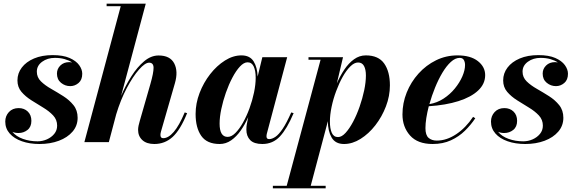

<svg xmlns="http://www.w3.org/2000/svg" viewBox="-20 -770 3120 1040"><path d="M400.5 -132Q400.5 -89 373 -57Q345.5 -25 298.8 -7.5Q252 10 194 10Q140.5 10 98.5 -4.8Q56.5 -19.5 32.5 -46.8Q8.5 -74 8.5 -111.5Q8.5 -141.5 28.2 -163Q48 -184.5 81 -184.5Q111 -184.5 130.5 -165.8Q150 -147 150 -115.5Q150 -83 129 -66.2Q108 -49.5 80 -49.5Q62 -49.5 47 -56Q67 -31 103.8 -17.8Q140.5 -4.5 183.5 -4.5Q210 -4.5 234.2 -15.2Q258.5 -26 274 -45Q289.5 -64 289.5 -89.5Q289.5 -121.5 267.8 -144.8Q246 -168 214 -187.2Q182 -206.5 150 -226.8Q118 -247 96.2 -272.5Q74.5 -298 74.5 -334.5Q74.5 -373 98 -404Q121.5 -435 164.2 -453.2Q207 -471.5 265 -471.5Q321.5 -471.5 356.8 -456Q392 -440.5 408.8 -417.2Q425.5 -394 425.5 -370.5Q425.5 -337.5 405.5 -320.5Q385.5 -303.5 360.5 -303.5Q332.5 -303.5 310.5 -321.5Q288.5 -339.5 288.5 -371.5Q288.5 -397 307 -415.2Q325.5 -433.5 355.5 -433.5Q363 -433.5 370.5 -432Q354 -443 330.2 -449.8Q306.5 -456.5 277.5 -456.5Q237 -456.5 208.2 -435.5Q179.5 -414.5 179.5 -382Q179.5 -351 201.8 -329.2Q224 -307.5 257 -288.8Q290 -270 322.8 -249.2Q355.5 -228.5 378 -200.5Q400.5 -172.5 400.5 -132Z M794.5 -314.5Q812 -375.5 811.8 -403Q811.5 -430.5 787.5 -430.5Q766 -430.5 733 -393.2Q700 -356 666.5 -292.5Q633 -229 609.5 -151L569.5 0H437L634 -736.5H557.5V-750H769.5L636 -250.5Q660 -307 691.8 -357Q723.5 -407 760.8 -438.2Q798 -469.5 839 -469.5Q901.5 -469.5 923.8 -426.5Q946 -383.5 927.5 -319.5L852 -57.5Q849 -47 849 -39Q849 -21.5 864 -21.5Q892 -21.5 921.2 -55.5Q950.5 -89.5 980.5 -161L993.5 -157Q957 -66.5 915 -28.2Q873 10 816 10Q774 10 751 -11.2Q728 -32.5 728 -66.5Q728 -76.5 730.5 -89.2Q733 -102 737 -114.5Z M1570.5 -157Q1534.5 -72 1496.2 -31Q1458 10 1401 10Q1356 10 1335.2 -11.2Q1314.5 -32.5 1314.5 -68Q1314.5 -78 1315.2 -85.2Q1316 -92.5 1317 -97.5L1324.5 -135.5Q1307 -96 1284 -63Q1261 -30 1232.2 -10Q1203.5 10 1170 10Q1101 10 1070.2 -34Q1039.5 -78 1039.5 -152.5Q1039.5 -210 1061 -266.2Q1082.5 -322.5 1118.5 -368.5Q1154.5 -414.5 1198.5 -442.2Q1242.5 -470 1288 -470Q1333.5 -470 1353.8 -437.5Q1374 -405 1375.5 -355L1401 -460H1535.5L1425.5 -46.5Q1423.5 -39 1423.5 -31Q1423.5 -16.5 1438 -16.5Q1453.5 -16.5 1471.8 -28.8Q1490 -41 1511.2 -72.5Q1532.5 -104 1557.5 -161ZM1365 -349Q1365 -386.5 1354.5 -409.5Q1344 -432.5 1321 -432.5Q1301 -432.5 1279.8 -409.8Q1258.5 -387 1238.8 -349.5Q1219 -312 1203.5 -267.8Q1188 -223.5 1178.8 -179.8Q1169.5 -136 1169.5 -100.5Q1169.5 -28.5 1213 -28.5Q1234 -28.5 1255.2 -49.8Q1276.5 -71 1296.2 -106Q1316 -141 1331.5 -183.5Q1347 -226 1356 -269.2Q1365 -312.5 1365 -349Z M1458 236.5H1533L1716.5 -446.5H1651V-460H1838L1804.5 -318Q1822 -358.5 1845.2 -393.2Q1868.5 -428 1897.8 -449Q1927 -470 1961.5 -470Q2030 -470 2061 -426Q2092 -382 2092 -307.5Q2092 -250 2070.5 -193.8Q2049 -137.5 2013.2 -91.5Q1977.5 -45.5 1933.2 -17.8Q1889 10 1843.5 10Q1796.5 10 1776.2 -25.2Q1756 -60.5 1756 -113.5L1663 236.5H1744V250H1458ZM1767 -111Q1767 -73.5 1777.2 -50.5Q1787.5 -27.5 1811 -27.5Q1831 -27.5 1852 -50.5Q1873 -73.5 1892.8 -110.8Q1912.5 -148 1928 -192.5Q1943.5 -237 1952.8 -281.2Q1962 -325.5 1962 -361Q1962 -393.5 1951.8 -412.5Q1941.5 -431.5 1919.5 -431.5Q1899 -431.5 1877.5 -410.2Q1856 -389 1836.2 -353.8Q1816.5 -318.5 1800.8 -276.2Q1785 -234 1776 -190.8Q1767 -147.5 1767 -111Z M2284.5 -76Q2284.5 -38 2301.5 -23.2Q2318.5 -8.5 2346 -8.5Q2399 -8.5 2451 -43Q2503 -77.5 2542.5 -137L2554.5 -129.5Q2531 -94 2498.5 -62Q2466 -30 2422.5 -10Q2379 10 2323.5 10Q2242 10 2201 -36.2Q2160 -82.5 2160 -150Q2160 -211.5 2183 -268.8Q2206 -326 2247 -371.5Q2288 -417 2342 -443.5Q2396 -470 2458 -470Q2529 -470 2568.5 -439Q2608 -408 2608 -363Q2608 -315.5 2570 -279.8Q2532 -244 2463.2 -222.2Q2394.5 -200.5 2302.5 -194.5Q2294 -161 2289.2 -130.8Q2284.5 -100.5 2284.5 -76ZM2470 -456.5Q2446 -456.5 2422 -434.5Q2398 -412.5 2376.2 -376Q2354.5 -339.5 2336.5 -295.2Q2318.5 -251 2306 -206Q2347.5 -213 2382.8 -236Q2418 -259 2444 -291Q2470 -323 2484.5 -356.5Q2499 -390 2499 -418Q2499 -433.5 2492.5 -445Q2486 -456.5 2470 -456.5Z M3031.5 -132Q3031.5 -89 3004 -57Q2976.5 -25 2929.8 -7.5Q2883 10 2825 10Q2771.5 10 2729.5 -4.8Q2687.5 -19.5 2663.5 -46.8Q2639.5 -74 2639.5 -111.5Q2639.5 -141.5 2659.2 -163Q2679 -184.5 2712 -184.5Q2742 -184.5 2761.5 -165.8Q2781 -147 2781 -115.5Q2781 -83 2760 -66.2Q2739 -49.5 2711 -49.5Q2693 -49.5 2678 -56Q2698 -31 2734.8 -17.8Q2771.5 -4.5 2814.5 -4.5Q2841 -4.5 2865.2 -15.2Q2889.5 -26 2905 -45Q2920.5 -64 2920.5 -89.5Q2920.5 -121.5 2898.8 -144.8Q2877 -168 2845 -187.2Q2813 -206.5 2781 -226.8Q2749 -247 2727.2 -272.5Q2705.5 -298 2705.5 -334.5Q2705.5 -373 2729 -404Q2752.5 -435 2795.2 -453.2Q2838 -471.5 2896 -471.5Q2952.5 -471.5 2987.8 -456Q3023 -440.5 3039.8 -417.2Q3056.5 -394 3056.5 -370.5Q3056.5 -337.5 3036.5 -320.5Q3016.5 -303.5 2991.5 -303.5Q2963.5 -303.5 2941.5 -321.5Q2919.5 -339.5 2919.5 -371.5Q2919.5 -397 2938 -415.2Q2956.5 -433.5 2986.5 -433.5Q2994 -433.5 3001.5 -432Q2985 -443 2961.2 -449.8Q2937.5 -456.5 2908.5 -456.5Q2868 -456.5 2839.2 -435.5Q2810.5 -414.5 2810.5 -382Q2810.5 -351 2832.8 -329.2Q2855 -307.5 2888 -288.8Q2921 -270 2953.8 -249.2Q2986.5 -228.5 3009 -200.5Q3031.5 -172.5 3031.5 -132Z"/></svg>

Font: Bodoni* 16pt
Style: Bold Italic
Weight: 700
Italic angle: -13°
Version: Version 2.3